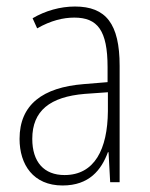

<svg xmlns="http://www.w3.org/2000/svg" viewBox="-20 -652 460 589"><path d="M210 -632C165 -632 119 -619 80 -596L94 -565C136 -589 174 -598 208 -598C279 -598 310 -559 310 -446V-400L237 -394C111 -384 40 -331 40 -226C40 -147 82 -83 172 -83C254 -83 291 -131 311 -185H313L318 -93H347V-450C347 -579 305 -632 210 -632ZM240 -364 311 -369V-311C310 -194 270 -115 178 -115C115 -115 79 -155 79 -226C79 -312 133 -355 240 -364Z"/></svg>

Font: Noto Sans Kannada UI Condensed ExtraLight
Style: Regular
Weight: 200
Width: 3
Designer: Jelle Bosma - Monotype Design Team
Foundry: Monotype Imaging Inc.
Version: Version 2.005